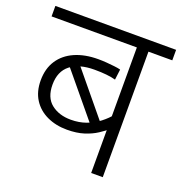

<svg xmlns="http://www.w3.org/2000/svg" viewBox="-115 -723 783 825"><g transform="rotate(20 276.0 -311.0)"><path d="M552 -574H443V0H390V-221L404 -207Q387 -192 362.5 -176Q338 -160 305 -149.5Q272 -139 228 -139Q177 -139 136.5 -158Q96 -177 73 -213Q50 -249 50 -300Q50 -354 75 -392Q100 -430 145.5 -450Q191 -470 252 -470Q271 -470 290 -468.5Q309 -467 326.5 -465Q344 -463 355 -460L349 -412Q331 -417 307 -419.5Q283 -422 252 -422Q182 -422 143 -391.5Q104 -361 104 -300Q104 -241 139.5 -213Q175 -185 229 -185Q267 -185 298.5 -196.5Q330 -208 356 -228Q382 -248 401 -272L390 -235V-574H0V-622H552ZM173 -435 357 -212 327 -180 130 -418Z"/></g></svg>

Font: Noto Sans Devanagari Light
Style: Regular
Weight: 300
Version: Version 2.003